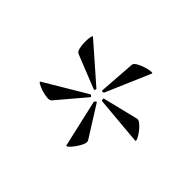

<svg xmlns="http://www.w3.org/2000/svg" viewBox="-95 -820 639 639"><g transform="rotate(45 224.0 -500.5)"><path d="M131 -387Q127 -381 114 -382Q101 -383 87 -387.5Q73 -392 64.5 -397Q56 -402 60 -404L206 -491Q208 -493 212 -490Q216 -487 214 -485ZM271 -315 233 -481Q232 -483 236 -486.5Q240 -490 241 -488L310 -378Q314 -372 309 -360Q304 -348 295.5 -336Q287 -324 279.5 -317.5Q272 -311 271 -315ZM204 -511 84 -559Q77 -562 74 -574.5Q71 -587 71 -602Q71 -617 73 -626.5Q75 -636 78 -633L207 -520Q210 -519 208 -514.5Q206 -510 204 -511ZM421 -488 251 -503Q249 -503 248 -507.5Q247 -512 248 -513L374 -544Q381 -546 391 -537.5Q401 -529 409.5 -517.5Q418 -506 422 -497Q426 -488 421 -488ZM226 -529 235 -657Q235 -665 246 -671.5Q257 -678 271 -682.5Q285 -687 295 -688Q305 -689 303 -685L236 -529Q235 -526 230.5 -526Q226 -526 226 -529Z"/></g></svg>

Font: Cormorant Infant Light
Style: Regular
Weight: 300
Designer: Christian Thalmann (Catharsis Fonts)
Foundry: Catharsis Fonts
Version: Version 4.001